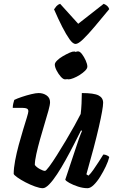

<svg xmlns="http://www.w3.org/2000/svg" viewBox="-20 -989 609 1009"><path d="M205 0Q189 0 164 -9Q139 -18 114 -31Q89 -44 71.5 -56.5Q54 -69 52 -75Q52 -105 59.5 -145Q67 -185 78.5 -227.5Q90 -270 101.5 -307.5Q113 -345 121 -371Q129 -397 129 -404Q129 -415 121 -418.5Q113 -422 100 -422H47Q47 -434 50 -446Q53 -458 55 -464Q69 -471 94 -479.5Q119 -488 144 -494Q169 -500 183 -500Q207 -500 225 -487.5Q243 -475 243 -452Q243 -438 234.5 -407.5Q226 -377 214 -337.5Q202 -298 190.5 -257Q179 -216 171 -180Q163 -144 163 -122Q172 -110 189.5 -100.5Q207 -91 216 -91Q221 -90 238.5 -113.5Q256 -137 279 -173.5Q302 -210 326.5 -251Q351 -292 371.5 -329Q392 -366 404 -390Q407 -413 408.5 -444.5Q410 -476 410 -500Q474 -500 498 -487.5Q522 -475 522 -449Q522 -420 499.5 -321.5Q477 -223 434 -73L445 -66Q456 -76 470.5 -96.5Q485 -117 499 -139Q513 -161 523 -177Q532 -177 542 -172.5Q552 -168 554 -163Q549 -142 536 -114.5Q523 -87 506.5 -60.5Q490 -34 472.5 -17Q455 0 440 0Q416 0 390 -8.5Q364 -17 345 -27.5Q326 -38 323 -45L375 -201Q385 -233 395 -260.5Q405 -288 411 -301L406 -304Q389 -270 368 -229Q347 -188 324.5 -147.5Q302 -107 280 -73.5Q258 -40 238.5 -20Q219 0 205 0ZM322 -572Q312 -572 299.5 -586Q287 -600 277.5 -618.5Q268 -637 268 -650Q268 -659 280 -671Q292 -683 310 -693.5Q328 -704 344.5 -711.5Q361 -719 370 -718Q374 -719 377 -716Q385 -719 390 -719Q400 -719 411 -704.5Q422 -690 430.5 -671Q439 -652 439 -639Q439 -629 427.5 -617.5Q416 -606 399.5 -595.5Q383 -585 366.5 -578.5Q350 -572 341 -572Q337 -572 334 -573Q326 -572 322 -572ZM377 -758Q363 -758 345.5 -782.5Q328 -807 307 -848Q286 -889 264 -940Q270 -949 277 -957Q284 -965 296 -969L391 -864L525 -969Q549 -959 554 -941Q512 -890 477 -848.5Q442 -807 416.5 -782.5Q391 -758 377 -758Z"/></svg>

Font: Texturina
Style: Bold Italic
Weight: 700
Italic angle: -11°
Designer: Guillermo Torres Carreño
Foundry: Omnibus-Type
Version: Version 1.002; ttfautohint (v1.8.3)